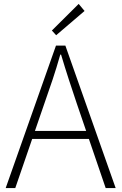

<svg xmlns="http://www.w3.org/2000/svg" viewBox="-20 -961 621 981"><path d="M9 0 266 -728H314L571 0H520L373 -430Q351 -495 331.5 -555Q312 -615 292 -682H288Q269 -615 249 -555Q229 -495 206 -430L58 0ZM125 -251V-292H452V-251ZM267 -781 245 -805 382 -941 412 -905Z"/></svg>

Font: Noto Sans JP Thin ExtraLight
Style: Regular
Weight: 250
Version: Version 2.004-H2;hotconv 1.0.118;makeotfexe 2.5.65603